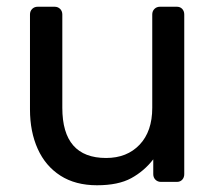

<svg xmlns="http://www.w3.org/2000/svg" viewBox="-20 -540 642 570"><path d="M268 10Q204 10 159.5 -18.5Q115 -47 92 -98Q69 -149 69 -215V-497Q69 -507 75.5 -513.5Q82 -520 92 -520H142Q152 -520 158.5 -513.5Q165 -507 165 -497V-220Q165 -71 295 -71Q357 -71 394.5 -110.5Q432 -150 432 -220V-497Q432 -507 438.5 -513.5Q445 -520 455 -520H505Q515 -520 521 -513.5Q527 -507 527 -497V-23Q527 -13 521 -6.5Q515 0 505 0H458Q448 0 441.5 -6.5Q435 -13 435 -23V-67Q408 -32 369.5 -11Q331 10 268 10Z"/></svg>

Font: Rubik Light
Style: Regular
Weight: 400
Version: Version 2.101